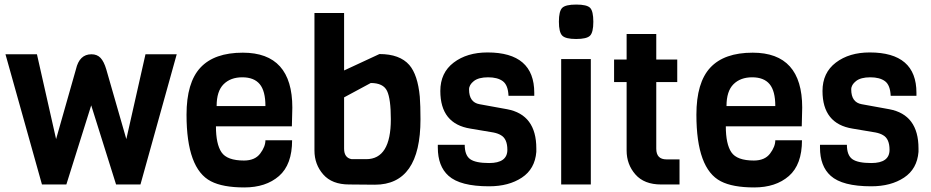

<svg xmlns="http://www.w3.org/2000/svg" viewBox="-20 -809 4084 842"><path d="M755 -571 596 0H489L380 -347L271 0H164L4 -571H142L226 -199L313 -505Q328 -571 381 -571Q406 -571 421 -555Q436 -539 446 -505L534 -199L618 -571Z M1260 -255H927Q927 -177 951.5 -141Q976 -105 1050 -105Q1098 -105 1121 -135.5Q1144 -166 1144 -194H1261Q1261 -87 1203.5 -37Q1146 13 1051.5 13Q957 13 905 -14Q798 -69 798 -306Q798 -447 859 -512.5Q920 -578 1045 -578Q1262 -578 1262 -337Q1262 -311 1260 -255ZM930 -344H1144Q1144 -410 1119 -440Q1094 -470 1042.5 -470Q991 -470 960.5 -439.5Q930 -409 930 -344Z M1624 1 1511 0Q1436 0 1397.5 -44Q1359 -88 1359 -149V-752H1489V-500L1644 -572Q1733 -572 1775 -524Q1812 -481 1821 -385Q1824 -345 1824 -286Q1824 1 1624 1ZM1522 -111H1586Q1694 -111 1694 -286Q1694 -375 1677.5 -410Q1661 -445 1606 -445L1489 -382V-157Q1489 -117 1522 -111Z M2332 -158V-143Q2326 -68 2268.5 -30Q2211 8 2125 8Q1998 8 1947 -38Q1900 -80 1900 -162V-174H2018Q2018 -128 2042 -111Q2066 -94 2125 -94Q2205 -94 2205 -152Q2205 -200 2177 -216Q2164 -224 2144 -228L2043 -245Q1911 -266 1911 -410Q1911 -490 1969.5 -534.5Q2028 -579 2118 -579Q2323 -579 2323 -402V-389H2210Q2208 -436 2185 -453Q2162 -470 2120.5 -470Q2079 -470 2058 -453.5Q2037 -437 2037 -417Q2037 -360 2083 -352L2204 -330Q2332 -306 2332 -158Z M2507 -789Q2554 -789 2568 -774.5Q2582 -760 2582 -713.5Q2582 -667 2567.5 -652.5Q2553 -638 2506.5 -638Q2460 -638 2445.5 -653Q2431 -668 2431 -714Q2431 -760 2445.5 -774.5Q2460 -789 2507 -789ZM2571 0H2441V-550H2571Z M2960 0H2879Q2805 0 2766.5 -44Q2728 -88 2728 -149V-449H2673V-548H2728V-660H2858V-548H2950V-449H2858V-157Q2858 -110 2903 -110H2960Z M3496 -255H3163Q3163 -177 3187.5 -141Q3212 -105 3286 -105Q3334 -105 3357 -135.5Q3380 -166 3380 -194H3497Q3497 -87 3439.5 -37Q3382 13 3287.5 13Q3193 13 3141 -14Q3034 -69 3034 -306Q3034 -447 3095 -512.5Q3156 -578 3281 -578Q3498 -578 3498 -337Q3498 -311 3496 -255ZM3166 -344H3380Q3380 -410 3355 -440Q3330 -470 3278.5 -470Q3227 -470 3196.5 -439.5Q3166 -409 3166 -344Z M4008 -158V-143Q4002 -68 3944.5 -30Q3887 8 3801 8Q3674 8 3623 -38Q3576 -80 3576 -162V-174H3694Q3694 -128 3718 -111Q3742 -94 3801 -94Q3881 -94 3881 -152Q3881 -200 3853 -216Q3840 -224 3820 -228L3719 -245Q3587 -266 3587 -410Q3587 -490 3645.5 -534.5Q3704 -579 3794 -579Q3999 -579 3999 -402V-389H3886Q3884 -436 3861 -453Q3838 -470 3796.5 -470Q3755 -470 3734 -453.5Q3713 -437 3713 -417Q3713 -360 3759 -352L3880 -330Q4008 -306 4008 -158Z"/></svg>

Font: Viga
Style: Regular
Weight: 400
Designer: Oscar Yáñez
Foundry: Fontstage
Version: Version 1.001